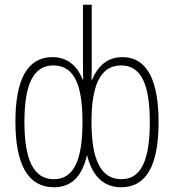

<svg xmlns="http://www.w3.org/2000/svg" viewBox="-20 -780 734 810"><path d="M208 10C280 10 326 -34 347 -126C370 -35 418 10 491 10C599 10 649 -85 649 -264C649 -435 604 -539 496 -539C437 -539 395 -506 368 -443H366C367 -466 367 -490 367 -510V-760H330V-510C330 -490 330 -466 331 -444H329C305 -504 263 -539 201 -539C96 -539 45 -445 45 -267C45 -86 98 10 208 10ZM207 -24C121 -24 83 -107 83 -266C83 -420 119 -504 205 -504C296 -504 328 -417 328 -265C328 -101 290 -24 207 -24ZM492 -24C405 -24 366 -107 366 -265C366 -414 400 -504 491 -504C580 -504 612 -415 612 -265C612 -101 574 -24 492 -24Z"/></svg>

Font: Noto Sans ExtraCondensed ExtraLight
Style: Regular
Weight: 200
Width: 2
Designer: Monotype Design Team
Foundry: Monotype Imaging Inc.
Version: Version 2.013